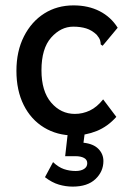

<svg xmlns="http://www.w3.org/2000/svg" viewBox="-20 -492 490 713"><path d="M254 11Q192 11 143.5 -18.5Q95 -48 68 -102Q41 -156 41 -229Q41 -302 69 -357Q97 -412 144.5 -442Q192 -472 253 -472Q308 -472 350 -450.5Q392 -429 417 -389L367 -329L361 -322L354 -327Q354 -335 351.5 -343Q349 -351 339 -363Q321 -380 300 -386.5Q279 -393 252 -393Q206 -393 170 -352.5Q134 -312 134 -231Q134 -153 170 -111Q206 -69 258 -69Q287 -69 313.5 -81.5Q340 -94 363 -123L412 -58Q380 -22 339 -5.5Q298 11 254 11ZM250 201Q224 201 198.5 193.5Q173 186 147 166L177 110Q197 129 217.5 136Q238 143 261 143Q280 143 292 135.5Q304 128 304 114Q304 101 292 94.5Q280 88 260 88H222L232 0H295L290 38Q327 42 345.5 61Q364 80 364 106Q364 145 334.5 173Q305 201 250 201Z"/></svg>

Font: Inconsolata SemiCondensed SemiBold
Style: Regular
Weight: 600
Width: 4
Monospace: yes
Designer: Raph Levien, Cyreal, Brenton Simpson
Foundry: Raph Levien, Cyreal, Google
Version: Version 3.001; ttfautohint (v1.8.2.53-6de2)